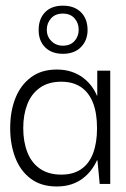

<svg xmlns="http://www.w3.org/2000/svg" viewBox="-20 -659 453 688"><path d="M183.2 9.2Q127.2 9.2 90 -18.8Q52.8 -46.8 34.7 -94.2Q16.5 -141.7 16.5 -200Q16.5 -260.8 35.5 -308Q54.5 -355.2 91.7 -382.5Q128.8 -409.8 183.2 -409.8Q212.5 -409.8 235.8 -402.1Q259.2 -394.3 276.9 -381Q294.7 -367.7 307.2 -351.2Q319.8 -334.7 327.3 -316.3H328.5V-405.7H375V0H337.2L329.3 -84.3H327.3Q319.2 -66 306.5 -49.3Q293.8 -32.7 276 -19.2Q258.2 -5.8 235.2 1.7Q212.2 9.2 183.2 9.2ZM199.7 -33.3Q242.8 -33.3 271.2 -53.1Q299.7 -72.8 313.7 -110.2Q327.7 -147.7 327.7 -199Q327.7 -254.7 312.8 -291.6Q298 -328.5 269.6 -347.3Q241.2 -366.2 199.7 -366.2Q153.2 -366.2 122.7 -344.3Q92.2 -322.5 77.8 -285.2Q63.3 -248 63.3 -199.8Q63.3 -150.8 78.2 -113.1Q93 -75.3 123.5 -54.3Q154 -33.3 199.7 -33.3ZM205.5 -466.2Q165.3 -466.2 141.9 -489.3Q118.5 -512.4 118.5 -551.4Q118.5 -591.3 141.4 -615Q164.3 -638.7 205.4 -638.7Q246.5 -638.7 270.2 -615Q293.8 -591.3 293.8 -551.3Q293.8 -514.5 270.2 -490.3Q246.5 -466.2 205.5 -466.2ZM205.1 -495.3Q232.2 -495.3 247.1 -512.1Q262 -528.8 262 -552.6Q262 -576.5 247.1 -593.4Q232.2 -610.3 205.2 -610.3Q178.3 -610.3 163 -593.3Q147.7 -576.3 147.7 -552.6Q147.7 -528 164.2 -511.7Q180.8 -495.3 205.1 -495.3Z"/></svg>

Font: Darker Grotesque Light
Style: Regular
Weight: 300
Designer: Gabriel Lam
Foundry: TypeRant
Version: Version 1.000;gftools[0.9.28]